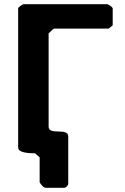

<svg xmlns="http://www.w3.org/2000/svg" viewBox="-20 -727 597 920"><path d="M200 173H287C296 173 307 162 307 153V-73C307 -118 213 -76 213 -120V-567C216 -569 235 -590 240 -590H500C501 -591 520 -603 520 -607V-687C520 -692 499 -707 493 -707H93C88 -707 67 -692 67 -687V-20C67 11 146 7 147 7L170 27V147C175 154 187 173 200 173Z"/></svg>

Font: Asimov Print
Style: C
Weight: 500
Designer: Google
Version: Version 2.000980: 2014